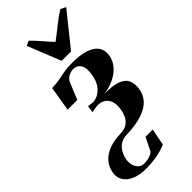

<svg xmlns="http://www.w3.org/2000/svg" viewBox="-396 -878 1204 1204"><g transform="rotate(-45 206.5 -276.0)"><path d="M104 268.5Q51 268.5 12.2 252.5Q-26.5 236.5 -45.5 208Q-64.5 179.5 -59.5 143Q-54 104 -35 77Q-16 50 12.2 33.2Q40.5 16.5 75 8.2Q109.5 0 146.5 -1Q183 -2 205.8 -16.2Q228.5 -30.5 240.5 -55Q252.5 -79.5 257 -111.5Q262 -146.5 254 -172.8Q246 -199 224.2 -214Q202.5 -229 166 -228L119 -220.5L125.5 -266L165 -261.5Q187.5 -261.5 212.5 -275Q237.5 -288.5 257 -317.5Q276.5 -346.5 283 -394Q288.5 -430 282 -452.8Q275.5 -475.5 260 -486.2Q244.5 -497 223 -497Q204.5 -497 185.8 -487.5Q167 -478 155.5 -462L105.5 -341.5H19.5L47 -506Q87 -507 115.5 -512.8Q144 -518.5 173.8 -524Q203.5 -529.5 246.5 -529.5Q317.5 -529.5 363.5 -514.5Q409.5 -499.5 430 -470.8Q450.5 -442 445 -400Q440.5 -368 423 -341.8Q405.5 -315.5 378.5 -296Q351.5 -276.5 318.8 -264.5Q286 -252.5 250 -248Q325.5 -250 366.5 -234.8Q407.5 -219.5 421.2 -189.5Q435 -159.5 429 -117.5Q423 -73 393.8 -40.5Q364.5 -8 309.2 10.5Q254 29 168.5 31.5Q144 32.5 125 41.5Q106 50.5 92.2 66.2Q78.5 82 70 101.5Q61.5 121 58.5 142Q55.5 167 61.8 189Q68 211 84 224.2Q100 237.5 124.5 237.5Q146 237.5 166.2 231Q186.5 224.5 200 214.5L245 124H308.5L287.5 235Q270.5 242.5 245.8 250.2Q221 258 186 263.2Q151 268.5 104 268.5ZM121.5 -805.5 152.5 -820Q181 -793 209.8 -759.2Q238.5 -725.5 266.5 -695.5Q309.5 -727.5 350.2 -760.5Q391 -793.5 433.5 -820L468.5 -803L293 -584.5H210Z"/></g></svg>

Font: Merriweather 120pt Black
Style: Italic
Weight: 900
Italic angle: -7.8°
Version: Version 2.101